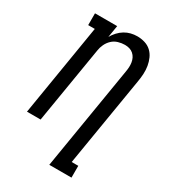

<svg xmlns="http://www.w3.org/2000/svg" viewBox="-227 -856 1053 1184"><g transform="rotate(30 300.0 -264.0)"><path d="M319 215 440 -518Q443 -535 444 -551.5Q445 -568 442.5 -584.5Q440 -601 433 -615Q426 -629 414 -639.5Q402 -650 386.5 -654.5Q371 -659 354 -659Q331 -659 307 -652Q283 -645 265 -628Q247 -611 236.5 -588.5Q226 -566 223 -544L133 0H36L143 -651H96V-735H254L240 -650Q252 -671 268.5 -689Q285 -707 305.5 -719.5Q326 -732 348.5 -737.5Q371 -743 394 -743Q422 -743 448 -735Q474 -727 493 -709.5Q512 -692 523 -667.5Q534 -643 538.5 -616Q543 -589 541.5 -560.5Q540 -532 535 -504L430 131H477V215Z"/></g></svg>

Font: Iosevka HT Medium Extended
Style: Italic
Weight: 500
Width: 7
Italic angle: -9°
Monospace: yes
Designer: Belleve Invis
Foundry: Belleve Invis
Version: Version 32.3.0; ttfautohint (v1.8.4)